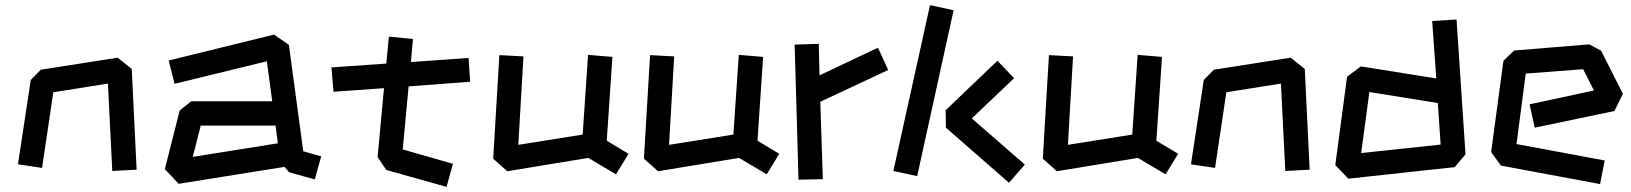

<svg xmlns="http://www.w3.org/2000/svg" viewBox="-20 -706 6361 749"><path d="M401 -380 188 -346 144 -51 50 -65 100 -394 139 -434 439 -481 494 -437 513 -44 418 -39Z M1108 -34 1090 -55 677 11 623 -46 681 -275 726 -311H1042L1021 -467L661 -379L638 -470L1049 -571L1107 -531L1163 -116L1233 -96L1208 -6ZM1064 -147 1055 -216H763L732 -94Z M1551 -123 1747 -67 1722 23 1487 -43 1453 -93 1478 -362 1281 -348 1273 -443 1487 -458 1497 -563 1591 -554 1583 -464 1808 -480 1814 -387 1574 -369Z M2275 -90 1959 -38 1904 -87 1928 -491 2022 -486 2002 -141 2253 -181 2274 -492 2369 -484 2347 -157 2432 -106 2383 -26Z M2863 -90 2547 -38 2492 -87 2516 -491 2610 -486 2590 -141 2841 -181 2862 -492 2957 -484 2935 -157 3020 -106 2971 -26Z M3080 -532 3174 -535 3177 -412 3405 -520 3445 -433 3180 -309 3190 -7 3095 -5Z M3465 -39 3608 -686 3700 -666 3558 -19ZM3670 -208 3669 -276 3871 -469 3936 -401 3771 -244 3978 -64 3916 7Z M4419 -90 4103 -38 4048 -87 4072 -491 4166 -486 4146 -141 4397 -181 4418 -492 4513 -484 4491 -157 4576 -106 4527 -26Z M4977 -380 4764 -346 4720 -51 4626 -65 4676 -394 4715 -434 5015 -481 5070 -437 5089 -44 4994 -39Z M5189 -62 5235 -407 5289 -447 5583 -400 5567 -624 5662 -630 5697 -104 5655 -54 5240 -9ZM5290 -109 5600 -142 5589 -304 5322 -347Z M5835 -60 5797 -113 5845 -469 5887 -509 6180 -533 6226 -508 6311 -340 6278 -273 5967 -208 5947 -299 6198 -353 6156 -436 5932 -419 5896 -144 6240 -80 6222 12Z"/></svg>

Font: ZCOOL KuaiLe
Style: Regular
Weight: 400
Designer: Lui Bingke
Foundry: ZCOOL
Version: Version 2.000